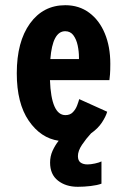

<svg xmlns="http://www.w3.org/2000/svg" viewBox="-20 -532 490 738"><path d="M370 88.5V174Q354 180 328.5 183Q303 186 279 186Q233 186 202.8 162.2Q172.5 138.5 172.5 93Q172.5 68.5 182.2 47.2Q192 26 205.5 9Q136.5 -1 90.5 -68Q44.5 -135 44.5 -250.5Q44.5 -371.5 95.2 -441.8Q146 -512 231 -512Q284 -512 323 -483Q362 -454 383 -403.2Q404 -352.5 404 -287Q404 -260.5 402.8 -246Q401.5 -231.5 400.5 -224H172Q177 -89.5 231.5 -89.5Q249.5 -89.5 260.2 -100.8Q271 -112 276.5 -126.8Q282 -141.5 284.5 -151L392 -102.5Q387 -84.5 371.8 -61.2Q356.5 -38 330 -19.5Q311 1 295.2 24.5Q279.5 48 279.5 68Q279.5 85.5 289.8 92.8Q300 100 316.5 100Q328.5 100 344.8 96.5Q361 93 370 88.5ZM230.5 -412Q182 -412 173.5 -305H283.5V-311Q283.5 -334.5 278.5 -357.8Q273.5 -381 262 -396.5Q250.5 -412 230.5 -412Z"/></svg>

Font: Trispace Condensed SemiBold
Style: Regular
Weight: 600
Width: 3
Designer: Tyler Finck
Foundry: Etcetera Type Company
Version: Version 1.210; ttfautohint (v1.8.3)